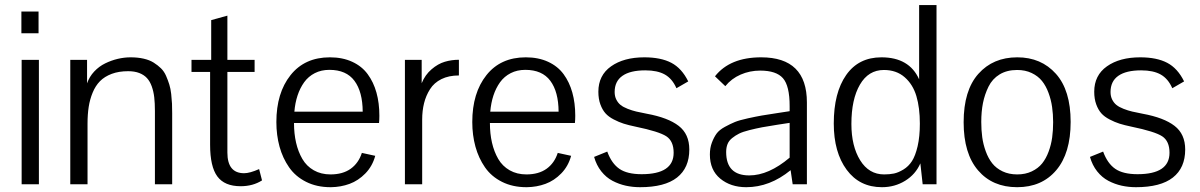

<svg xmlns="http://www.w3.org/2000/svg" viewBox="-20 -740 4818 771"><path d="M65.9 -606.4V-693.8H134.8V-606.4ZM66.9 0V-499.5H136.2V0Z M262.2 0V-499.5H329.6Q329.6 -493.7 329.6 -483.9Q329.6 -474.1 329.6 -453.4Q329.6 -432.6 329.6 -418.9V-405.3Q338.9 -432.1 358.4 -452.9Q377.9 -473.6 402.6 -485.6Q427.2 -497.6 453.1 -503.7Q479 -509.8 504.4 -509.8Q533.2 -509.8 556.9 -504.4Q580.6 -499 597.2 -488.5Q613.8 -478 626.5 -465.6Q639.2 -453.1 647 -435.1Q654.8 -417 659.9 -400.6Q665 -384.3 667.5 -362.3Q669.9 -340.3 670.7 -323.7Q671.4 -307.1 671.4 -285.2V0H602.1V-294.4Q602.1 -325.7 599.4 -349.1Q596.7 -372.6 589.4 -393.1Q582 -413.6 570.1 -426.5Q558.1 -439.5 539.3 -446.8Q520.5 -454.1 494.6 -454.1Q457 -454.1 428.5 -443.4Q399.9 -432.6 381.6 -414.1Q363.3 -395.5 352.1 -368.2Q340.8 -340.8 336.2 -310.8Q331.5 -280.8 331.5 -243.7V0Z M1020.5 -61 1032.2 -15.6Q995.6 7.8 946.3 7.8Q881.8 7.8 852.8 -31.5Q823.7 -70.8 823.7 -158.7V-451.2H749V-499.5H828.1V-659.2L893.1 -677.2V-499.5H1002.4V-451.2H893.1V-127.4Q893.1 -44.4 960.4 -44.4Q982.9 -44.4 1020.5 -61Z M1304.7 -509.8Q1355.5 -509.8 1394.3 -491.9Q1433.1 -474.1 1456.5 -442.1Q1480 -410.2 1491.7 -368.2Q1503.4 -326.2 1503.4 -275.4Q1503.4 -258.8 1502 -246.1H1160.6Q1160.6 -203.6 1168.9 -167.2Q1177.2 -130.9 1194.1 -101.8Q1210.9 -72.8 1240 -56.2Q1269 -39.6 1307.1 -39.6Q1356.4 -39.6 1388.2 -62.3Q1419.9 -85 1433.1 -126L1486.8 -114.3Q1475.6 -72.8 1447.3 -43.7Q1418.9 -14.6 1383.8 -1.7Q1348.6 11.2 1309.1 11.7H1307.1Q1252 11.7 1209.2 -9.8Q1166.5 -31.2 1140.9 -68.1Q1115.2 -105 1102.5 -151.1Q1089.8 -197.3 1089.8 -250Q1089.8 -366.7 1146.7 -438.2Q1203.6 -509.8 1304.7 -509.8ZM1436.5 -291.5Q1436 -371.6 1403.3 -415.5Q1370.6 -459.5 1302.7 -459.5Q1270 -459.5 1244.1 -446.3Q1218.3 -433.1 1201.4 -409.7Q1184.6 -386.2 1174.8 -356.4Q1165 -326.7 1162.1 -291.5Z M1673.3 -499.5V-405.8Q1687 -439.5 1712.9 -461.7Q1738.8 -483.9 1765.9 -491.9Q1793 -500 1822.8 -500V-437Q1782.2 -437 1752.7 -422.4Q1723.1 -407.7 1706.8 -381.8Q1690.4 -356 1682.9 -325.7Q1675.3 -295.4 1675.3 -259.8V0H1606V-499.5Z M2091.3 -509.8Q2142.1 -509.8 2180.9 -491.9Q2219.7 -474.1 2243.2 -442.1Q2266.6 -410.2 2278.3 -368.2Q2290 -326.2 2290 -275.4Q2290 -258.8 2288.6 -246.1H1947.3Q1947.3 -203.6 1955.6 -167.2Q1963.9 -130.9 1980.7 -101.8Q1997.6 -72.8 2026.6 -56.2Q2055.7 -39.6 2093.8 -39.6Q2143.1 -39.6 2174.8 -62.3Q2206.5 -85 2219.7 -126L2273.4 -114.3Q2262.2 -72.8 2233.9 -43.7Q2205.6 -14.6 2170.4 -1.7Q2135.3 11.2 2095.7 11.7H2093.8Q2038.6 11.7 1995.8 -9.8Q1953.1 -31.2 1927.5 -68.1Q1901.9 -105 1889.2 -151.1Q1876.5 -197.3 1876.5 -250Q1876.5 -366.7 1933.3 -438.2Q1990.2 -509.8 2091.3 -509.8ZM2223.1 -291.5Q2222.7 -371.6 2189.9 -415.5Q2157.2 -459.5 2089.4 -459.5Q2056.6 -459.5 2030.8 -446.3Q2004.9 -433.1 1988 -409.7Q1971.2 -386.2 1961.4 -356.4Q1951.7 -326.7 1948.7 -291.5Z M2743.7 -413.1Q2696.3 -386.2 2696.3 -385.7Q2679.7 -423.8 2649.9 -440.7Q2620.1 -457.5 2571.3 -457.5Q2510.7 -457.5 2479.5 -435.5Q2448.2 -413.6 2448.2 -370.6Q2448.2 -353.5 2454.8 -340.3Q2461.4 -327.1 2471.9 -318.6Q2482.4 -310.1 2500.5 -303Q2518.6 -295.9 2535.4 -292Q2552.2 -288.1 2577.6 -283.2Q2662.6 -267.6 2705.3 -234.6Q2748 -201.7 2748 -139.6Q2748 -65.9 2698.7 -27.1Q2649.4 11.7 2550.3 11.7Q2520.5 11.7 2492.9 5.6Q2465.3 -0.5 2439.7 -13.9Q2414.1 -27.3 2394.5 -52Q2375 -76.7 2365.7 -109.9L2418.5 -131.3Q2436 -83.5 2467.3 -62Q2498.5 -40.5 2556.6 -40.5Q2685.1 -40.5 2685.1 -126.5Q2685.1 -173.3 2655.8 -192.6Q2626.5 -211.9 2532.2 -231.4Q2503.9 -237.3 2484.6 -243.4Q2465.3 -249.5 2444.6 -260.3Q2423.8 -271 2411.4 -284.9Q2398.9 -298.8 2390.9 -320.8Q2382.8 -342.8 2382.8 -371.6Q2382.8 -437.5 2433.8 -473.6Q2484.9 -509.8 2567.4 -509.8Q2633.8 -509.8 2675.8 -487.8Q2717.8 -465.8 2743.7 -413.1Z M3150.9 -106.9Q3066.4 -35.6 2988.8 -35.6Q2896 -35.6 2896 -129.4Q2896 -147.5 2901.4 -161.1Q2906.7 -174.8 2919.7 -185.3Q2932.6 -195.8 2947.8 -203.4Q2962.9 -210.9 2989.3 -217.5Q3015.6 -224.1 3040 -228.8Q3064.5 -233.4 3103 -239.3L3150.9 -246.6ZM3163.1 0H3220.2V-328.6Q3220.2 -509.8 3036.6 -509.8Q2911.1 -509.8 2851.1 -433.6Q2892.6 -394.5 2892.6 -394Q2917 -424.3 2953.9 -440.4Q2990.7 -456.5 3032.7 -456.5Q3097.2 -456.5 3124 -426Q3150.9 -395.5 3150.9 -314V-293.5L3102.5 -286.1Q3060.1 -279.8 3039.1 -276.1Q3018.1 -272.5 2983.4 -264.9Q2948.7 -257.3 2931.4 -250.2Q2914.1 -243.2 2891.1 -230.7Q2868.2 -218.3 2857.4 -203.4Q2846.7 -188.5 2838.6 -167.2Q2830.6 -146 2830.6 -119.6Q2830.6 -57.1 2872.3 -22.7Q2914.1 11.7 2976.6 11.7Q3071.3 11.7 3154.8 -56.6Z M3328.1 -244.1Q3328.1 -367.7 3377.9 -438.7Q3427.7 -509.8 3519.5 -509.8Q3631.3 -509.8 3670.9 -421.4V-719.7H3740.7V0H3685.1L3675.8 -84Q3656.7 -40 3615 -14.2Q3573.2 11.7 3521.5 11.7Q3431.6 11.7 3379.9 -58.3Q3328.1 -128.4 3328.1 -244.1ZM3530.3 -39.6Q3552.2 -39.6 3569.8 -43.2Q3587.4 -46.9 3607.9 -59.3Q3628.4 -71.8 3642.1 -93Q3655.8 -114.3 3664.8 -152.8Q3673.8 -191.4 3673.8 -243.7Q3673.8 -307.1 3659.9 -354Q3646 -400.9 3612.8 -429.9Q3579.6 -459 3529.3 -459Q3467.3 -459 3433.1 -400.1Q3398.9 -341.3 3398.9 -242.2Q3398.9 -153.3 3434.1 -96.4Q3469.2 -39.6 3530.3 -39.6Z M4064.9 -509.8Q4161.1 -509.8 4220.2 -443.6Q4279.3 -377.4 4279.3 -250.5Q4279.3 -124.5 4221.4 -56.4Q4163.6 11.7 4064.5 11.7Q3965.3 11.7 3907.5 -55.9Q3849.6 -123.5 3849.6 -249Q3849.6 -377 3908.7 -443.4Q3967.8 -509.8 4064.9 -509.8ZM4064.5 -459Q4023.4 -459 3994.1 -441.2Q3964.8 -423.3 3949.5 -392.1Q3934.1 -360.8 3927.2 -326.2Q3920.4 -291.5 3920.4 -250.5Q3920.4 -217.8 3924.3 -189Q3928.2 -160.2 3938.5 -132.1Q3948.7 -104 3964.6 -84Q3980.5 -64 4006.1 -51.8Q4031.7 -39.6 4064.9 -39.6Q4097.7 -39.6 4123.3 -51.8Q4148.9 -64 4164.8 -83.7Q4180.7 -103.5 4190.9 -131.3Q4201.2 -159.2 4205.1 -188Q4209 -216.8 4209 -249.5Q4209 -281.7 4204.8 -310.5Q4200.7 -339.4 4190.4 -367.2Q4180.2 -395 4164.3 -414.8Q4148.4 -434.6 4122.8 -446.8Q4097.2 -459 4064.5 -459Z M4734.9 -413.1Q4687.5 -386.2 4687.5 -385.7Q4670.9 -423.8 4641.1 -440.7Q4611.3 -457.5 4562.5 -457.5Q4502 -457.5 4470.7 -435.5Q4439.5 -413.6 4439.5 -370.6Q4439.5 -353.5 4446 -340.3Q4452.6 -327.1 4463.1 -318.6Q4473.6 -310.1 4491.7 -303Q4509.8 -295.9 4526.6 -292Q4543.5 -288.1 4568.8 -283.2Q4653.8 -267.6 4696.5 -234.6Q4739.3 -201.7 4739.3 -139.6Q4739.3 -65.9 4689.9 -27.1Q4640.6 11.7 4541.5 11.7Q4511.7 11.7 4484.1 5.6Q4456.5 -0.5 4430.9 -13.9Q4405.3 -27.3 4385.7 -52Q4366.2 -76.7 4356.9 -109.9L4409.7 -131.3Q4427.2 -83.5 4458.5 -62Q4489.7 -40.5 4547.9 -40.5Q4676.3 -40.5 4676.3 -126.5Q4676.3 -173.3 4647 -192.6Q4617.7 -211.9 4523.4 -231.4Q4495.1 -237.3 4475.8 -243.4Q4456.5 -249.5 4435.8 -260.3Q4415 -271 4402.6 -284.9Q4390.1 -298.8 4382.1 -320.8Q4374 -342.8 4374 -371.6Q4374 -437.5 4425 -473.6Q4476.1 -509.8 4558.6 -509.8Q4625 -509.8 4667 -487.8Q4709 -465.8 4734.9 -413.1Z"/></svg>

Font: Pontano Sans
Style: Regular
Weight: 400
Foundry: vernon adams
Version: 1.0